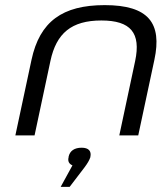

<svg xmlns="http://www.w3.org/2000/svg" viewBox="-20 -529 631 750"><path d="M103 -295 40 0H115L177 -291C200 -399 259 -449 376 -449C491 -449 531 -400 508 -291L446 0H520L583 -295C614 -439 560 -509 389 -509C224 -509 135 -445 103 -295ZM217 201H252L310 125C322 109 329 97 333 85V84C338 61 326 48 299 48C271 48 253 60 248 83V85C244 100 249 111 263 117Z"/></svg>

Font: LT Wave Light
Style: Italic
Weight: 300
Designer: Daniel Lyons
Version: Version 2.5 (Glyphs App)